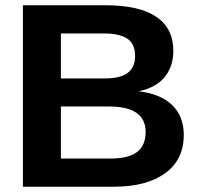

<svg xmlns="http://www.w3.org/2000/svg" viewBox="-20 -708 762 728"><path d="M676.8 -196.3Q676.8 -102.5 606.4 -51.3Q536.1 0 411.1 0H66.9V-688H381.8Q507.8 -688 572.5 -644.3Q637.2 -600.6 637.2 -515.1Q637.2 -456.5 604.7 -416.3Q572.3 -376 505.9 -361.8Q589.4 -352.1 633.1 -309.3Q676.8 -266.6 676.8 -196.3ZM492.2 -495.6Q492.2 -542 462.6 -561.5Q433.1 -581.1 375 -581.1H210.9V-410.6H376Q437 -410.6 464.6 -431.9Q492.2 -453.1 492.2 -495.6ZM532.2 -207.5Q532.2 -304.2 393.6 -304.2H210.9V-106.9H398.9Q468.3 -106.9 500.2 -132.1Q532.2 -157.2 532.2 -207.5Z"/></svg>

Font: Arial
Style: Bold
Weight: 700
Designer: Steve Matteson
Foundry: Ascender Corporation
Version: Version 2.00.3